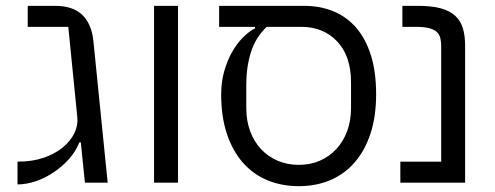

<svg xmlns="http://www.w3.org/2000/svg" viewBox="-20 -626 1698 658"><path d="M257 -138H252Q239 -106 215.5 -80Q192 -54 162.5 -34.5Q133 -15 101.5 -4.5Q70 6 40 6V-72Q91 -72 130 -85.5Q169 -99 195.5 -121Q222 -143 235 -170Q248 -197 245 -224L214 -534H75V-606H168Q230 -606 262 -575Q294 -544 300 -486L349 0H271Z M508 -606H590V0H508Z M731 -606H1021Q1078 -606 1123.5 -587Q1169 -568 1201.5 -530Q1234 -492 1251.5 -435.5Q1269 -379 1269 -303Q1269 -226 1249.5 -167.5Q1230 -109 1195 -69Q1160 -29 1111.5 -8.5Q1063 12 1004 12Q945 12 896 -8.5Q847 -29 812 -69Q777 -109 757.5 -167.5Q738 -226 738 -303Q738 -345 748.5 -382Q759 -419 775.5 -448Q792 -477 813 -498Q834 -519 854 -529V-534H731ZM1004 -61Q1043 -61 1075.5 -75Q1108 -89 1132 -114.5Q1156 -140 1169.5 -176Q1183 -212 1183 -256V-344Q1183 -434 1135.5 -484Q1088 -534 1013 -534H894Q856 -498 840 -447Q824 -396 824 -337V-256Q824 -212 837.5 -176Q851 -140 875 -114.5Q899 -89 932 -75Q965 -61 1004 -61Z M1352 -72H1492V-466Q1492 -481 1489.5 -493.5Q1487 -506 1478.5 -515Q1470 -524 1452.5 -529Q1435 -534 1405 -534H1359V-606H1411Q1459 -606 1490.5 -597.5Q1522 -589 1540.5 -571.5Q1559 -554 1566.5 -528.5Q1574 -503 1574 -469V0H1352Z"/></svg>

Font: IBM Plex Sans Hebrew
Style: Regular
Weight: 400
Designer: Mike Abbink, Paul van der Laan, Pieter van Rosmalen, Yanek Iontef
Foundry: Bold Monday
Version: Version 1.2